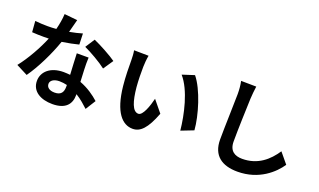

<svg xmlns="http://www.w3.org/2000/svg" viewBox="-87 -1331 3173 1909"><g transform="rotate(20 1500.0 -376.5)"><path d="M472 -805 334 -819C332 -767 321 -707 307 -652C276 -649 246 -648 216 -648C179 -648 126 -650 83 -655L92 -539C135 -536 176 -535 217 -535C234 -535 251 -535 269 -536C225 -428 144 -281 65 -183L186 -121C267 -234 352 -409 400 -549C467 -559 529 -572 575 -584L571 -700C532 -688 485 -677 436 -668C451 -722 464 -773 472 -805ZM420 -113C420 -148 457 -174 515 -174C543 -174 570 -170 596 -164C596 -156 596 -150 596 -144C596 -89 575 -51 506 -51C451 -51 420 -76 420 -113ZM706 -494H581C583 -433 588 -344 592 -270C569 -272 547 -274 523 -274C384 -274 302 -199 302 -101C302 9 400 64 524 64C666 64 717 -8 717 -101C717 -104 717 -108 717 -111C772 -78 817 -36 852 -4L919 -111C868 -157 798 -207 712 -239C710 -289 707 -337 706 -366C705 -410 703 -452 706 -494ZM878 -441 949 -546C898 -583 774 -651 702 -682L638 -583C706 -552 820 -487 878 -441Z M1260 -715 1106 -717C1112 -686 1114 -643 1114 -615C1114 -554 1115 -437 1125 -345C1153 -77 1248 22 1358 22C1438 22 1501 -39 1567 -213L1467 -335C1448 -255 1408 -138 1361 -138C1298 -138 1268 -237 1254 -381C1248 -453 1247 -528 1248 -593C1248 -621 1253 -679 1260 -715ZM1760 -692 1633 -651C1742 -527 1795 -284 1811 -123L1942 -174C1931 -327 1855 -577 1760 -692Z M2371 -793 2210 -795C2219 -755 2223 -707 2223 -660C2223 -574 2213 -311 2213 -177C2213 -6 2319 66 2483 66C2711 66 2853 -68 2917 -164L2826 -274C2754 -165 2649 -70 2484 -70C2406 -70 2346 -103 2346 -204C2346 -328 2354 -552 2358 -660C2360 -700 2365 -751 2371 -793Z"/></g></svg>

Font: Source Han Sans CN
Style: Bold
Weight: 700
Designer: Ryoko NISHIZUKA 西塚涼子 (kana, bopomofo & ideographs); Paul D. Hunt (Latin, Greek & Cyrillic); Sandoll Communications 산돌커뮤니
Foundry: Adobe
Version: Version 2.001;hotconv 1.0.107;makeotfexe 2.5.65593